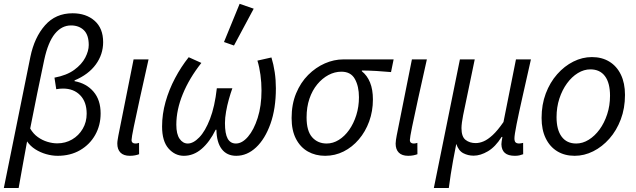

<svg xmlns="http://www.w3.org/2000/svg" viewBox="-25 -793 3286 992"><path d="M-5.2 178.5 132 -499.5Q152.8 -600.1 207.6 -662.2Q262.4 -724.4 349.8 -724.4Q419.8 -724.4 463.8 -685.7Q507.9 -646.9 507.9 -575.3Q507.9 -511.8 469.9 -459.8Q432 -407.9 360.2 -377.6V-373.6Q421.4 -362.4 458.1 -319.5Q494.9 -276.6 494.9 -206.9Q494.9 -145.7 466.9 -95.9Q438.9 -46.2 388.8 -17.1Q338.7 12 273 12Q243.7 12 213.3 3.3Q183 -5.4 157.1 -21.9Q131.3 -38.4 114.9 -62.4Q104.3 -1.7 93 57.2Q81.8 116.2 71.3 178.5ZM270.6 -52.3Q312.9 -52.3 347.4 -72.4Q381.8 -92.4 402.3 -127.3Q422.8 -162.1 422.8 -205.4Q422.8 -266.5 389.3 -300.9Q355.9 -335.4 300.5 -335.4Q292.1 -335.4 283.8 -334.6Q275.6 -333.8 265.6 -332.1L256.4 -391.8Q319.6 -403.6 358.6 -432.1Q397.6 -460.6 415.5 -495.3Q433.5 -530.1 433.5 -560.4Q433.5 -612.6 408.2 -637.1Q382.9 -661.6 341.9 -661.6Q293.7 -661.6 258.5 -618.5Q223.3 -575.4 203.6 -484.3Q185.1 -397.2 167.1 -309.5Q149.2 -221.9 131 -129Q146.9 -101.5 170.4 -84.8Q193.8 -68.1 220.3 -60.2Q246.7 -52.3 270.6 -52.3Z M645.8 12Q613.9 12 597.5 -4.5Q581.1 -21.1 581.1 -51.2Q581.1 -59.9 582.8 -70.2Q584.5 -80.5 586.6 -92.7L665.2 -486.1H742.5Q717.5 -374.5 697.6 -284.4Q677.6 -194.3 666.2 -137.8Q654.7 -81.3 654.7 -70Q654.7 -60 660.2 -55.8Q665.7 -51.5 673.8 -51.5Q677.5 -51.5 682.1 -52Q686.7 -52.5 693.4 -54.8L693.7 3.8Q684.5 7.2 672.6 9.6Q660.8 12 645.8 12Z M924.9 12Q878.9 12 845.6 -25.9Q812.4 -63.8 812.4 -139.2Q812.4 -203.4 830.3 -266.8Q848.3 -330.3 879.4 -389Q910.4 -447.7 950 -497.4L1015.4 -467.9Q953.1 -389.1 919.6 -307.3Q886 -225.6 886 -148.8Q886 -100.2 902.9 -75.9Q919.8 -51.5 945.3 -51.5Q973.8 -51.5 1004.6 -83.3Q1035.5 -115.1 1060 -178.5Q1084.6 -241.9 1095.3 -336.9H1175.5Q1166.4 -311.6 1157.5 -280Q1148.6 -248.5 1143 -216.2Q1137.3 -183.9 1137.3 -157Q1137.3 -102 1151.3 -76.8Q1165.3 -51.5 1194 -51.5Q1226 -51.5 1256.3 -86.7Q1286.5 -121.9 1306.3 -183.7Q1326.1 -245.5 1326.1 -325.5Q1326.1 -366.5 1320.7 -406.3Q1315.3 -446.2 1305 -479.8L1377.4 -496.1Q1388.4 -460.4 1394.4 -420Q1400.4 -379.6 1400.4 -337Q1400.4 -231.8 1372.4 -153.3Q1344.4 -74.9 1298 -31.4Q1251.5 12 1195.7 12Q1147.2 12 1120.7 -22.7Q1094.1 -57.4 1093.2 -122.6H1089.2Q1058.2 -59.4 1016.6 -23.7Q975 12 924.9 12ZM1183.9 -557.8 1132.3 -575.9 1213.1 -773.3 1285.8 -748.1Z M1654.9 12Q1604.9 12 1565.8 -10.1Q1526.7 -32.2 1504.2 -75.7Q1481.6 -119.2 1481.6 -183.2Q1481.6 -254.4 1504.9 -310.6Q1528.2 -366.8 1567.2 -405.8Q1606.3 -444.8 1653.5 -465.5Q1700.7 -486.1 1748.9 -486.1H2008.7L1995.3 -420.6Q1956.1 -424.3 1919.7 -426.3Q1883.2 -428.4 1844.6 -428.8V-424.8Q1872.1 -403.1 1886.9 -366.8Q1901.7 -330.6 1901.7 -279.1Q1901.7 -218.5 1882.4 -165.6Q1863.1 -112.7 1829 -72.8Q1795 -32.8 1750.5 -10.4Q1705.9 12 1654.9 12ZM1662.8 -51.5Q1695.7 -51.5 1725.6 -70.2Q1755.6 -88.8 1778.9 -121.7Q1802.2 -154.7 1815.9 -198.2Q1829.6 -241.8 1829.6 -290.6Q1829.6 -346.9 1808.6 -384.7Q1787.7 -422.6 1738.8 -422.6Q1704.4 -422.6 1672.1 -405.5Q1639.9 -388.3 1614.2 -357.3Q1588.5 -326.2 1573.7 -282.9Q1559 -239.7 1559 -186.4Q1559 -116.4 1587.7 -84Q1616.5 -51.5 1662.8 -51.5Z M2083.8 12Q2051.9 12 2035.5 -4.5Q2019.1 -21.1 2019.1 -51.2Q2019.1 -59.9 2020.8 -70.2Q2022.5 -80.5 2024.6 -92.7L2103.2 -486.1H2180.5Q2155.5 -374.5 2135.6 -284.4Q2115.6 -194.3 2104.2 -137.8Q2092.7 -81.3 2092.7 -70Q2092.7 -60 2098.2 -55.8Q2103.7 -51.5 2111.8 -51.5Q2115.5 -51.5 2120.1 -52Q2124.7 -52.5 2131.4 -54.8L2131.7 3.8Q2122.5 7.2 2110.6 9.6Q2098.8 12 2083.8 12Z M2216.5 178.5 2351.2 -486.1H2427.8L2367.8 -197.4Q2364.2 -179.3 2361.7 -161.1Q2359.3 -142.8 2359.3 -131.1Q2359.3 -86.6 2380.5 -70.2Q2401.8 -53.7 2432.5 -53.7Q2452.6 -53.7 2473.8 -62.8Q2495.1 -71.8 2520.5 -95.1Q2545.8 -118.4 2576.3 -162.5L2640.8 -486.1H2718.1Q2694.6 -381.4 2675 -294.8Q2655.4 -208.2 2644.1 -151.4Q2632.9 -94.6 2632.9 -78.8Q2632.9 -61.9 2639.6 -56.7Q2646.3 -51.5 2656.3 -51.5Q2662 -51.5 2667.5 -52.7Q2673.1 -53.8 2677.8 -54.8L2678.1 3.8Q2669.3 7.2 2659.2 9.6Q2649.1 12 2635.2 12Q2600.3 12 2583.3 -3Q2566.4 -18 2565.6 -47.6Q2565.6 -54.5 2566.9 -62.1Q2568.2 -69.7 2570.7 -85.5H2566.7Q2534.4 -34 2495.8 -11.4Q2457.3 11.3 2422 11.3Q2393.1 11.3 2368.6 -1.5Q2344.1 -14.3 2332.4 -49.4Q2322.3 1 2315.7 37.6Q2309.1 74.2 2304 106.9Q2299 139.6 2293.8 178.5Z M2944.1 12Q2892.3 12 2853.9 -11.5Q2815.6 -34.9 2794.4 -78.8Q2773.2 -122.6 2773.2 -183.4Q2773.2 -252.6 2794.8 -309.9Q2816.5 -367.3 2853.7 -409.4Q2890.9 -451.6 2937.3 -474.8Q2983.7 -498.1 3033.2 -498.1Q3084.9 -498.1 3123.3 -474.6Q3161.7 -451.2 3182.9 -407.3Q3204.1 -363.5 3204.1 -302.7Q3204.1 -233.5 3182.4 -176.2Q3160.8 -118.8 3123.6 -76.7Q3086.4 -34.5 3040 -11.3Q2993.6 12 2944.1 12ZM2952 -51.5Q2985.4 -51.5 3016.7 -70.9Q3048 -90.3 3072.8 -124.1Q3097.5 -158 3112.1 -202.7Q3126.8 -247.5 3126.8 -298.2Q3126.8 -364.6 3100.6 -399.6Q3074.5 -434.6 3025.3 -434.6Q2991.9 -434.6 2960.6 -415.4Q2929.2 -396.2 2904.5 -362.3Q2879.8 -328.5 2865.1 -283.7Q2850.5 -239 2850.5 -187.9Q2850.5 -122.4 2876.8 -87Q2903.1 -51.5 2952 -51.5Z"/></svg>

Font: Source Sans Variable
Style: Italic
Weight: 200
Italic angle: -11°
Designer: Paul D. Hunt
Foundry: Adobe Systems Incorporated
Version: Version 3.006;hotconv 1.0.111;makeotfexe 2.5.65597